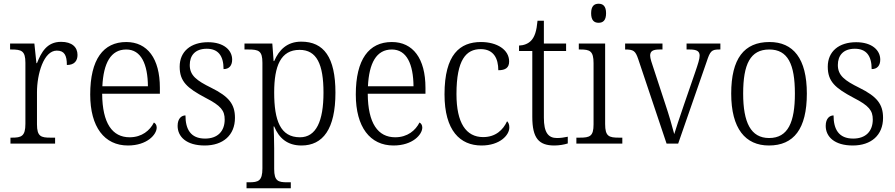

<svg xmlns="http://www.w3.org/2000/svg" viewBox="-20 -769 4791 1028"><path d="M36 0H275V-32H250C200 -32 178 -38 178 -103V-275C178 -373 214 -498 284 -498C324 -498 338 -474 338 -421C379 -421 395 -444 395 -475C395 -517 365 -545 307 -545C231 -545 201 -489 178 -431H175L164 -536H34V-504H41C95 -504 116 -497 116 -433V-106C116 -39 94 -32 44 -32H36Z M665 10C768 10 819 -49 819 -86C819 -100 812 -109 804 -113C783 -71 740 -34 674 -34C582 -34 528 -108 527 -267H836V-299C836 -456 769 -544 656 -544C533 -544 463 -451 463 -263C463 -89 539 10 665 10ZM772 -307H528C534 -431 573 -504 656 -504C736 -504 771 -425 772 -307Z M1076 10C1174 10 1238 -45 1238 -138C1238 -211 1206 -252 1111 -299C1032 -338 996 -365 996 -421C996 -471 1024 -508 1087 -508C1146 -508 1177 -473 1177 -399C1207 -399 1223 -418 1223 -450C1223 -499 1180 -543 1094 -543C1002 -543 942 -494 942 -412C942 -333 981 -298 1081 -245C1163 -203 1183 -177 1183 -129C1183 -68 1147 -27 1078 -27C1000 -27 973 -78 973 -151C953 -151 931 -136 931 -95C931 -37 978 10 1076 10Z M1300 239H1537V207H1518C1470 207 1448 201 1448 136V25C1448 -22 1446 -64 1445 -92H1448C1474 -29 1519 10 1594 10C1709 10 1776 -78 1776 -273C1776 -462 1714 -546 1593 -546C1517 -546 1474 -502 1448 -442H1445L1438 -536H1289V-504H1310C1365 -504 1385 -497 1385 -433V133C1385 200 1363 207 1314 207H1300ZM1586 -34C1481 -34 1448 -124 1448 -274C1448 -416 1483 -502 1584 -502C1676 -502 1712 -425 1712 -273C1712 -121 1673 -34 1586 -34Z M2087 10C2190 10 2241 -49 2241 -86C2241 -100 2234 -109 2226 -113C2205 -71 2162 -34 2096 -34C2004 -34 1950 -108 1949 -267H2258V-299C2258 -456 2191 -544 2078 -544C1955 -544 1885 -451 1885 -263C1885 -89 1961 10 2087 10ZM2194 -307H1950C1956 -431 1995 -504 2078 -504C2158 -504 2193 -425 2194 -307Z M2558 10C2657 10 2707 -46 2707 -86C2707 -102 2703 -112 2695 -120C2674 -74 2634 -35 2567 -35C2475 -35 2424 -111 2424 -265C2424 -450 2476 -506 2554 -506C2623 -506 2648 -456 2648 -393C2686 -393 2706 -406 2706 -440C2706 -503 2641 -544 2555 -544C2443 -544 2360 -478 2360 -264C2360 -69 2444 10 2558 10Z M2948 10C2974 10 3002 5 3020 -1V-37C3000 -33 2984 -30 2962 -30C2915 -30 2892 -60 2892 -139V-496H3011V-536H2892V-658H2858C2853 -603 2843 -573 2825 -553C2809 -535 2785 -526 2759 -525V-496H2830V-143C2830 -29 2865 10 2948 10Z M3185 -647C3208 -647 3225 -659 3225 -698C3225 -737 3208 -749 3185 -749C3162 -749 3145 -737 3145 -698C3145 -659 3162 -647 3185 -647ZM3066 0H3312V-32H3294C3240 -32 3220 -39 3220 -105V-536H3079V-504H3088C3138 -504 3158 -496 3158 -431V-103C3158 -39 3138 -32 3084 -32H3066Z M3397 -453 3549 0H3611L3764 -440C3782 -495 3790 -504 3830 -504H3837V-536H3656V-504H3673C3712 -504 3726 -494 3726 -471C3726 -453 3717 -426 3702 -382L3642 -208C3617 -136 3598 -77 3590 -51C3581 -87 3560 -159 3542 -212L3478 -407C3470 -430 3461 -457 3461 -471C3461 -494 3474 -504 3511 -504H3527V-536H3327V-504C3372 -504 3382 -497 3397 -453Z M4097 10C4230 10 4300 -79 4300 -268C4300 -456 4227 -544 4100 -544C3964 -544 3895 -455 3895 -268C3895 -80 3971 10 4097 10ZM4098 -30C4000 -30 3959 -113 3959 -268C3959 -425 3997 -504 4099 -504C4198 -504 4236 -426 4236 -268C4236 -116 4200 -30 4098 -30Z M4546 10C4644 10 4708 -45 4708 -138C4708 -211 4676 -252 4581 -299C4502 -338 4466 -365 4466 -421C4466 -471 4494 -508 4557 -508C4616 -508 4647 -473 4647 -399C4677 -399 4693 -418 4693 -450C4693 -499 4650 -543 4564 -543C4472 -543 4412 -494 4412 -412C4412 -333 4451 -298 4551 -245C4633 -203 4653 -177 4653 -129C4653 -68 4617 -27 4548 -27C4470 -27 4443 -78 4443 -151C4423 -151 4401 -136 4401 -95C4401 -37 4448 10 4546 10Z"/></svg>

Font: Noto Serif Thai SemiCondensed Light
Style: Regular
Weight: 300
Width: 4
Designer: Monotype Design Team
Foundry: Monotype Imaging Inc.
Version: Version 2.002